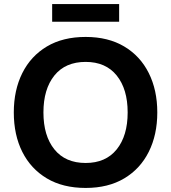

<svg xmlns="http://www.w3.org/2000/svg" viewBox="-20 -914 843 946"><path d="M48 -360Q48 -470 90 -554Q132 -638 211 -685Q290 -732 402 -732Q513 -732 592 -685Q671 -638 713 -554Q755 -470 755 -360Q755 -250 713 -166Q671 -82 592 -35Q513 12 402 12Q290 12 211 -35Q132 -82 90 -165.5Q48 -249 48 -360ZM194 -360Q194 -245 248 -178Q302 -111 402 -111Q501 -111 555 -178Q609 -245 609 -360Q609 -475 555 -542Q501 -609 402 -609Q302 -609 248 -542Q194 -475 194 -360ZM237 -894H567V-807H237Z"/></svg>

Font: Kufam SemiBold
Style: Regular
Weight: 600
Designer: Wael Morcos, Artur Schmal
Foundry: Original Type
Version: Version 1.300; ttfautohint (v1.8.3)